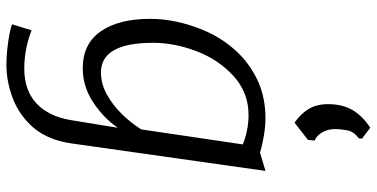

<svg xmlns="http://www.w3.org/2000/svg" viewBox="-309 -623 1179 601"><g transform="rotate(90 280.5 -322.5)"><path d="M181 247Q159.5 247 134.2 244.2Q109 241.5 87.5 237.5Q66 233.5 56 229L75 168Q97 177.5 129.2 184.2Q161.5 191 195 191Q262 191 303 153.5Q344 116 356 45L380 -102Q349.5 -57 300 -24.5Q250.5 8 194 8Q117 8 78 -48.5Q39 -105 39 -203Q39 -284 74 -369Q97.5 -425 136.8 -469Q176 -513 229.8 -538.5Q283.5 -564 351 -564Q375 -564 404.5 -559Q434 -554 458 -547L515 -564L429 43Q418.5 116 380 162Q340.5 207 287.8 227Q235 247 181 247ZM207 -49Q242.5 -49 276.2 -67.8Q310 -86.5 338 -115.5Q366 -144.5 385 -175L432 -493Q412 -501.5 387.8 -506.2Q363.5 -511 340 -511Q269.5 -511 218 -464Q166.5 -417 140.2 -348Q114 -279 114 -212Q114 -49 207 -49ZM380 -892 414 -866 413 -856Q392 -841 388 -820Q384 -799 384 -781Q384 -760 394.2 -742Q404.5 -724 420 -718L418 -697L364 -655Q336.5 -674 321.2 -699Q306 -724 306 -760Q306 -804.5 324.2 -836Q342.5 -867.5 380 -892Z"/></g></svg>

Font: Merriweather Sans Light
Style: Italic
Weight: 300
Italic angle: -7.5°
Designer: Eben Sorkin
Foundry: Eben Sorkin
Version: Version 2.001; ttfautohint (v1.8.3)